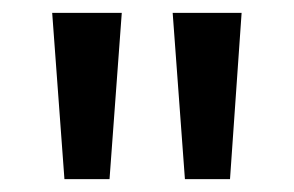

<svg xmlns="http://www.w3.org/2000/svg" viewBox="-20 -734 456 298"><path d="M169 -714 150 -456H80L61 -714ZM355 -714 337 -456H267L248 -714Z"/></svg>

Font: Noto Sans Hebrew SemiCondensed Medium
Style: Regular
Weight: 500
Width: 4
Designer: Monotype Design Team
Foundry: Monotype Imaging Inc.
Version: Version 2.003